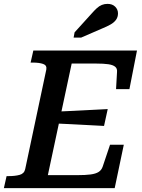

<svg xmlns="http://www.w3.org/2000/svg" viewBox="-44 -971 735 991"><path d="M595 -224 548 0H-24L-10 -62H1Q34 -62 57.5 -68.5Q81 -75 86 -98L195 -612Q199 -634 178.5 -641Q158 -648 125 -648H114L128 -710H663L624 -511H555L560 -599Q562 -617 550.5 -626.5Q539 -636 515 -639.5Q491 -643 451 -643H326L203 -67H355Q397 -67 423.5 -70.5Q450 -74 465 -83.5Q480 -93 486 -111L524 -224ZM250 -395Q294 -397 337.5 -399Q381 -401 424.5 -403.5Q468 -406 512 -408L493 -321Q451 -323 408 -325.5Q365 -328 322.5 -330Q280 -332 237 -334ZM428 -900Q443 -917 455.5 -928.5Q468 -940 481.5 -945.5Q495 -951 511 -951Q536 -951 550.5 -936.5Q565 -922 565 -902Q565 -883 555 -869Q545 -855 526.5 -844.5Q508 -834 481 -823L375 -777H336L341 -804Z"/></svg>

Font: Roboto Serif Medium
Style: Italic
Weight: 500
Italic angle: -10°
Designer: Greg Gazdowicz
Foundry: Commercial Type
Version: Version 1.008